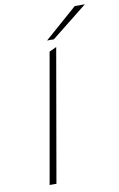

<svg xmlns="http://www.w3.org/2000/svg" viewBox="-100 -975 638 1029"><g transform="rotate(-10 219.0 -460.5)"><path d="M84 0 208 -704 247 -722 121 0ZM205 -765 383 -921H438L242 -765Z"/></g></svg>

Font: Overpass Thin
Style: Italic
Weight: 250
Italic angle: -10°
Designer: Delve Withrington, Dave Bailey, Thomas Jockin
Foundry: Delve Fonts LLC
Version: Version 4.000